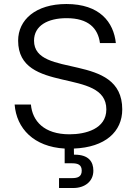

<svg xmlns="http://www.w3.org/2000/svg" viewBox="-20 -736 694 967"><path d="M277.3 210.9H349.1C406.7 210.9 450.2 178.2 450.2 123.5C450.2 79.1 427.2 43 356 43H352.5L352.1 12.2C510.3 5.9 595.7 -72.8 595.7 -185.1C595.7 -476.1 151.4 -337.4 151.4 -531.2C151.4 -606.9 220.7 -644.5 315.4 -644.5C425.3 -644.5 473.6 -593.8 483.4 -519H563.5C552.2 -624.5 482.4 -715.8 314.5 -715.8C159.7 -715.8 71.3 -636.2 71.3 -531.2C71.3 -258.3 515.6 -397.9 515.6 -185.1C515.6 -86.4 410.6 -59.6 330.1 -59.6C201.7 -59.6 143.1 -126.5 135.7 -209.5H53.7C63 -88.9 150.4 3.4 305.7 12.2V86.4H342.8C371.6 86.4 391.6 93.3 391.6 123.5C391.6 153.8 371.6 161.1 342.8 161.1H277.3Z"/></svg>

Font: Faust Sans
Style: Regular
Weight: 400
Designer: Andreas Faust
Version: Version 1.003;Glyphs 3.1.2 (3151)